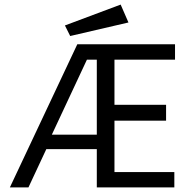

<svg xmlns="http://www.w3.org/2000/svg" viewBox="-20 -817 790 837"><path d="M23 0 317 -624H743V-557H479V-360H704V-291H479V-67H740V0H402V-167H182L104 0ZM206 -230H402V-557H359ZM286 -660 263 -706 506 -797 540 -719Z"/></svg>

Font: Inconsolata ExtraExpanded Thin
Style: Regular
Weight: 100
Width: 8
Monospace: yes
Designer: Raph Levien, Cyreal, Brenton Simpson
Foundry: Raph Levien, Cyreal, Google
Version: Version 3.100; ttfautohint (v1.8.4.7-5d5b)